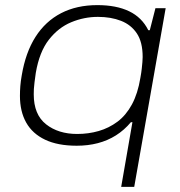

<svg xmlns="http://www.w3.org/2000/svg" viewBox="-20 -558 705 751"><path d="M454 173 498 -80H492Q466 -49 433.5 -28.5Q401 -8 362.5 2Q324 12 280 12Q206 12 156.5 -11.5Q107 -35 82.5 -78.5Q58 -122 58 -183Q58 -202 59.5 -221.5Q61 -241 65 -263Q80 -353 119 -414Q158 -475 219 -506.5Q280 -538 361 -538Q435 -538 485 -514Q535 -490 560 -440H566L588 -526H628L505 173ZM282 -34Q326 -34 366 -45.5Q406 -57 439.5 -82Q473 -107 496 -149.5Q519 -192 529 -253Q533 -275 534.5 -289.5Q536 -304 537 -315Q538 -326 538 -335Q538 -393 515.5 -427Q493 -461 453.5 -476.5Q414 -492 363 -492Q309 -492 258.5 -471Q208 -450 171 -402.5Q134 -355 120 -273Q117 -251 115 -236Q113 -221 112.5 -210Q112 -199 112 -189Q112 -110 160 -72Q208 -34 282 -34Z"/></svg>

Font: Archivo Expanded Thin
Style: Italic
Weight: 250
Width: 7
Italic angle: -10°
Designer: Hector Gatti
Foundry: Omnibus-Type
Version: Version 2.001